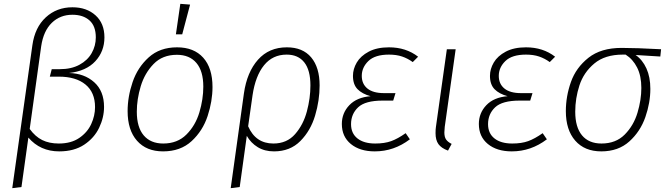

<svg xmlns="http://www.w3.org/2000/svg" viewBox="-20 -779 3483 1002"><path d="M149 -543Q162 -636 219 -688.5Q276 -741 358 -741Q432 -741 478.5 -699Q525 -657 525 -584Q525 -511 477.5 -459.5Q430 -408 340 -398Q420 -396 471.5 -350Q523 -304 523 -221Q523 -166 497.5 -112.5Q472 -59 419.5 -24Q367 11 289 11Q190 11 128 -61L92 197L44 203ZM476 -220Q476 -297 426 -338Q376 -379 287 -379H240L250 -418H292Q352 -418 394.5 -441Q437 -464 458.5 -502Q480 -540 480 -584Q480 -643 447 -672.5Q414 -702 358 -702Q294 -702 250.5 -660Q207 -618 195 -538L135 -106Q164 -66 200.5 -48Q237 -30 287 -30Q351 -30 393.5 -59Q436 -88 456 -131.5Q476 -175 476 -220Z M646 -199Q646 -274 672 -350.5Q698 -427 756 -479.5Q814 -532 904 -532Q992 -532 1040.5 -478Q1089 -424 1089 -325Q1089 -251 1063.5 -173.5Q1038 -96 980 -42.5Q922 11 831 11Q744 11 695 -44.5Q646 -100 646 -199ZM1041 -327Q1041 -408 1005 -450.5Q969 -493 903 -493Q828 -493 781.5 -445Q735 -397 714.5 -329Q694 -261 694 -196Q694 -115 730 -72.5Q766 -30 832 -30Q906 -30 953 -77Q1000 -124 1020.5 -192.5Q1041 -261 1041 -327ZM921 -759 972 -755 931 -600H898Z M1648 -333Q1648 -255 1624.5 -176Q1601 -97 1547.5 -43Q1494 11 1410 11Q1361 11 1325 -11Q1289 -33 1268 -70L1231 197L1184 203L1253 -292Q1269 -403 1326.5 -467.5Q1384 -532 1477 -532Q1560 -532 1604 -479.5Q1648 -427 1648 -333ZM1600 -333Q1600 -413 1568 -453.5Q1536 -494 1476 -494Q1403 -494 1358 -438.5Q1313 -383 1298 -282L1275 -120Q1314 -30 1407 -30Q1477 -30 1520 -79Q1563 -128 1581.5 -197.5Q1600 -267 1600 -333Z M1764 -132Q1764 -189 1803 -230Q1842 -271 1914 -277Q1870 -289 1846 -313.5Q1822 -338 1822 -383Q1822 -419 1842 -453Q1862 -487 1904.5 -509.5Q1947 -532 2010 -532Q2099 -532 2162 -483L2134 -455Q2108 -474 2078.5 -484Q2049 -494 2010 -494Q1937 -494 1902.5 -460.5Q1868 -427 1868 -383Q1868 -341 1897.5 -317Q1927 -293 1984 -293H2044L2032 -254H1977Q1886 -254 1849 -219Q1812 -184 1812 -131Q1812 -83 1845.5 -56.5Q1879 -30 1938 -30Q1987 -30 2021.5 -42.5Q2056 -55 2097 -84L2119 -52Q2036 11 1936 11Q1858 11 1811 -27.5Q1764 -66 1764 -132Z M2301 -117Q2299 -95 2299 -88Q2299 -64 2308 -51Q2317 -38 2337 -28L2318 7Q2283 -6 2268 -27Q2253 -48 2253 -84Q2253 -105 2255 -117L2312 -522H2358Z M2479 -132Q2479 -189 2518 -230Q2557 -271 2629 -277Q2585 -289 2561 -313.5Q2537 -338 2537 -383Q2537 -419 2557 -453Q2577 -487 2619.5 -509.5Q2662 -532 2725 -532Q2814 -532 2877 -483L2849 -455Q2823 -474 2793.5 -484Q2764 -494 2725 -494Q2652 -494 2617.5 -460.5Q2583 -427 2583 -383Q2583 -341 2612.5 -317Q2642 -293 2699 -293H2759L2747 -254H2692Q2601 -254 2564 -219Q2527 -184 2527 -131Q2527 -83 2560.5 -56.5Q2594 -30 2653 -30Q2702 -30 2736.5 -42.5Q2771 -55 2812 -84L2834 -52Q2751 11 2651 11Q2573 11 2526 -27.5Q2479 -66 2479 -132Z M2933 -199Q2933 -276 2959.5 -351Q2986 -426 3051 -477.5Q3116 -529 3224 -529Q3299 -529 3430 -522L3426 -484L3297 -492Q3333 -467 3353.5 -422Q3374 -377 3374 -315Q3374 -243 3348 -168Q3322 -93 3264.5 -41Q3207 11 3118 11Q3031 11 2982 -45Q2933 -101 2933 -199ZM3327 -320Q3327 -383 3305 -426.5Q3283 -470 3245 -494H3230Q3137 -494 3081.5 -447.5Q3026 -401 3004 -333.5Q2982 -266 2982 -196Q2982 -115 3017.5 -72.5Q3053 -30 3119 -30Q3194 -30 3240.5 -77Q3287 -124 3307 -191Q3327 -258 3327 -320Z"/></svg>

Font: Fira Sans ExtraLight
Style: Italic
Weight: 275
Italic angle: -8°
Designer: Carrois Corporate & Edenspiekermann AG
Foundry: Carrois Corporate GbR & Edenspiekermann AG
Version: Version 4.203